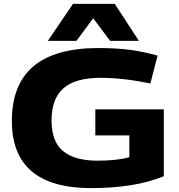

<svg xmlns="http://www.w3.org/2000/svg" viewBox="-20 -957 920 987"><path d="M41 -335Q41 -710 485 -710Q577 -710 646.5 -701Q716 -692 790 -671L753 -528Q613 -557 497 -557Q368 -557 306.5 -503.5Q245 -450 245 -338Q245 -228 305 -179.5Q365 -131 482 -131Q580 -131 645 -149V-261H470V-395H822V-51Q746 -20 652.5 -5Q559 10 449 10Q41 10 41 -335ZM226 -747 355 -937H570L694 -747H546L459 -863L373 -747Z"/></svg>

Font: Georama Extended
Style: Bold
Weight: 700
Width: 7
Designer: Jean-Baptiste Levee
Foundry: Production Type
Version: Version 1.000